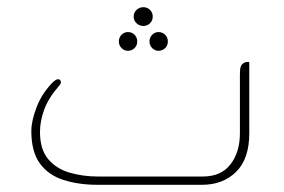

<svg xmlns="http://www.w3.org/2000/svg" viewBox="-20 -513 789 533"><path d="M378 -441Q367 -441 359 -448.5Q351 -456 351 -467Q351 -478 359 -485.5Q367 -493 378 -493Q389 -493 396.5 -485.5Q404 -478 404 -467Q404 -456 396.5 -448.5Q389 -441 378 -441ZM335 -372Q325 -372 317.5 -379.5Q310 -387 310 -398Q310 -409 317.5 -416.5Q325 -424 335 -424Q346 -424 353.5 -416.5Q361 -409 361 -398Q361 -387 353.5 -379.5Q346 -372 335 -372ZM420 -372Q410 -372 402.5 -379.5Q395 -387 395 -398Q395 -409 402.5 -416.5Q410 -424 420 -424Q431 -424 438.5 -416.5Q446 -409 446 -398Q446 -387 438.5 -379.5Q431 -372 420 -372ZM251 -23H543Q594 -23 620 -57Q646 -91 646 -143V-307Q646 -313 646.5 -319.5Q647 -326 650 -332Q657 -341 667 -341H670Q672 -341 672 -338V-143Q672 -72 635.5 -36Q599 0 541 0H251Q198 0 156 -13.5Q114 -27 90.5 -59.5Q67 -92 67 -149Q67 -178 82 -216.5Q97 -255 128 -286Q131 -288 134 -290.5Q137 -293 141 -293Q149 -293 149 -284Q149 -280 145 -276Q115 -242 103 -209.5Q91 -177 91 -147Q91 -98 114 -71Q137 -44 174 -33.5Q211 -23 251 -23Z"/></svg>

Font: Zain ExtraLight
Style: Regular
Weight: 200
Designer: Zain,Boutros
Foundry: Mobile Telecommunications Company (Zain), 2024
Version: Version 1.51; ttfautohint (v1.8.4)